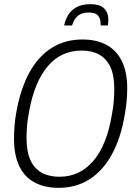

<svg xmlns="http://www.w3.org/2000/svg" viewBox="-20 -887 647 919"><path d="M261 12Q192 12 144 -14.5Q96 -41 71.5 -93.5Q47 -146 47 -223Q47 -252 49.5 -284Q52 -316 58 -349Q78 -462 120.5 -539.5Q163 -617 227 -657.5Q291 -698 374 -698Q443 -698 491 -671.5Q539 -645 564 -593Q589 -541 589 -463Q589 -434 586 -402.5Q583 -371 577 -337Q558 -225 515 -147Q472 -69 408 -28.5Q344 12 261 12ZM264 -41Q313 -41 353.5 -60Q394 -79 426 -116Q458 -153 480.5 -208Q503 -263 515 -335Q519 -356 521.5 -374Q524 -392 525 -407.5Q526 -423 526.5 -436.5Q527 -450 527 -462Q527 -526 508.5 -566Q490 -606 455 -625.5Q420 -645 371 -645Q322 -645 281.5 -626.5Q241 -608 209 -570.5Q177 -533 154.5 -478.5Q132 -424 119 -352Q115 -331 112.5 -313Q110 -295 109 -279.5Q108 -264 107.5 -251Q107 -238 107 -226Q107 -162 125.5 -121Q144 -80 179.5 -60.5Q215 -41 264 -41ZM287 -765Q292 -790 305 -813Q318 -836 344 -851.5Q370 -867 412 -867Q454 -867 473 -851.5Q492 -836 496.5 -813Q501 -790 496 -765H462Q462 -777 459.5 -791Q457 -805 445.5 -816Q434 -827 405 -827Q376 -827 359.5 -816Q343 -805 335.5 -790.5Q328 -776 325 -765Z"/></svg>

Font: Archivo Condensed ExtraLight
Style: Italic
Weight: 250
Width: 3
Italic angle: -10°
Designer: Hector Gatti
Foundry: Omnibus-Type
Version: Version 2.001